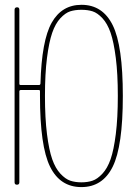

<svg xmlns="http://www.w3.org/2000/svg" viewBox="-20 -760 540 790"><path d="M360.8 -713.4Q340.8 -719.7 314.9 -719.7Q289.1 -719.7 269 -713.4Q249 -707 228.5 -685.1Q208 -663.1 194.8 -625Q181.6 -586.9 173.3 -521.5Q165 -456.1 165 -365.2Q165 -274.4 173.3 -208.5Q181.6 -142.6 194.8 -105Q208 -67.4 228.5 -45.4Q249 -23.4 269 -16.6Q289.1 -9.8 314.9 -9.8Q340.8 -9.8 360.8 -16.6Q380.9 -23.4 401.4 -45.4Q421.9 -67.4 435.1 -105Q448.2 -142.6 456.5 -208.5Q464.8 -274.4 464.8 -365.2Q464.8 -456.1 456.5 -521.5Q448.2 -586.9 435.1 -625Q421.9 -663.1 401.4 -685.1Q380.9 -707 360.8 -713.4ZM40 -9.8V-719.7Q40 -729.5 49.8 -730Q59.6 -730.5 59.6 -719.7V-415Q59.6 -410.2 65.4 -410.2H140.6Q145.5 -410.2 146.5 -416Q151.4 -593.8 192.9 -667Q234.4 -740.2 315.4 -740.2Q402.3 -740.2 443.8 -656.2Q485.4 -572.3 485.4 -365.2Q485.4 -158.2 443.8 -74.2Q402.3 9.8 314.9 9.8Q227.5 9.8 186 -74.2Q144.5 -158.2 144.5 -365.2V-384.8Q144.5 -389.6 139.6 -389.6H65.4Q60.5 -389.6 59.6 -384.8V-9.8Q59.6 0 49.8 0Q40 0 40 -9.8Z"/></svg>

Font: Rounded-X Mgen+ 1mn thin
Style: Regular
Weight: 100
Designer: [Source Han Sans]
Ryoko NISHIZUKA  (kana & ideographs); Paul D. Hunt (Latin, Greek & Cyrillic); Wenlong ZHANG  (bopomofo
Version: Version 1.059.20150602